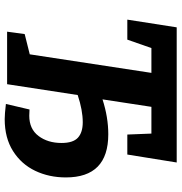

<svg xmlns="http://www.w3.org/2000/svg" viewBox="2 -746 754 797"><g transform="rotate(90 378.5 -347.0)"><path d="M716 -244Q716 -174 688.5 -116.5Q661 -59 606.5 -24.5Q552 10 474 10Q453 10 411 5L434 -93L460 -92Q515 -92 544 -130.5Q573 -169 573 -226Q573 -274 551 -294Q529 -314 487 -314Q437 -314 374 -293L329 0H111L121 -73L205 -94L282 -599H179L144 -499H61L93 -704H654L621 -499H538L534 -599H423L392 -396Q466 -420 537 -420Q716 -420 716 -244Z"/></g></svg>

Font: Bitter Pro
Style: Bold Italic
Weight: 700
Italic angle: -9°
Designer: Sol Matas, and Bitter project Authors
Foundry: Sol Matas
Version: Version 1.010